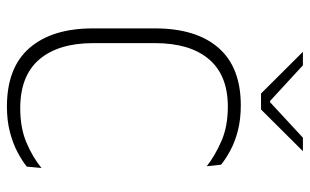

<svg xmlns="http://www.w3.org/2000/svg" viewBox="-186 -678 874 541"><g transform="rotate(90 250.5 -407.0)"><path d="M280 10Q170 10 114.8 -53.5Q59.5 -117 59.5 -232.5V-407Q59.5 -523 114.2 -586Q169 -649 276.5 -649Q315.5 -649 347.5 -640.8Q379.5 -632.5 403.5 -619.5Q427.5 -606.5 443.5 -593.5L448 -553Q418 -576.5 376.8 -594.5Q335.5 -612.5 280 -612.5Q191.5 -612.5 146.2 -559Q101 -505.5 101 -407V-233.5Q101 -135 147 -81.2Q193 -27.5 284.5 -27.5Q340 -27.5 381.2 -45Q422.5 -62.5 453 -87.5L449 -46Q433 -33 408.5 -20Q384 -7 351.8 1.5Q319.5 10 280 10ZM243 -706 126 -823.5V-824H163.5L264 -731.5H267.5L367.5 -824H405V-823.5L288 -706Z"/></g></svg>

Font: Anek Latin ExtraLight
Style: Regular
Weight: 250
Designer: Yesha Goshar
Foundry: Ek Type
Version: Version 1.003